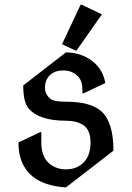

<svg xmlns="http://www.w3.org/2000/svg" viewBox="-20 -780 562 819"><path d="M261.2 19.5Q168.9 13.2 119.1 -27.3Q58.6 -76.7 58.6 -172.4L151.4 -216.3H156.2V-172.4Q156.2 -113.3 188 -84.5Q218.3 -57.6 261.2 -57.6Q308.1 -57.6 337.2 -87.4Q366.2 -117.2 366.2 -171.9Q366.2 -227.1 333.5 -247.6Q305.2 -265.1 260.7 -265.1Q146.5 -265.1 101.6 -317.9Q79.1 -344.7 79.1 -415.5L261.2 -556.6Q332.5 -555.2 380.9 -513.7Q419.9 -480 429.2 -425.8L336.4 -381.8H331.5V-396Q331.5 -431.2 316.9 -449.2Q292.5 -479.5 250 -479.5Q208 -479.5 187 -453.1Q171.9 -434.1 171.9 -406.2Q171.9 -375 198.2 -356.4Q212.9 -346.2 260.7 -346.2Q365.7 -346.2 411.6 -305.7Q463.9 -259.8 463.9 -137.2ZM323.7 -759.8H328.6L414.6 -718.8L306.6 -564.5H301.8L244.6 -591.3Z"/></svg>

Font: Nova Cut
Style: Book
Weight: 400
Version: Version 2.000